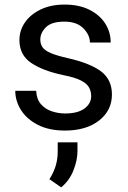

<svg xmlns="http://www.w3.org/2000/svg" viewBox="-20 -558 556 835"><path d="M376.5 -140.1Q376.5 -159.7 367.9 -176.5Q359.4 -193.4 333.3 -207.3Q307.1 -221.2 254.9 -231.4Q166.5 -250 115.5 -284.4Q64.5 -318.8 64.5 -383.8Q64.5 -425.8 88.6 -460.7Q112.8 -495.6 157 -516.8Q201.2 -538.1 260.3 -538.1Q323.7 -538.1 368.7 -515.6Q413.6 -493.2 437.5 -455.8Q461.4 -418.5 461.4 -373H371.1Q371.1 -405.8 342.5 -434.8Q314 -463.9 260.3 -463.9Q204.1 -463.9 179.7 -439.5Q155.3 -415 155.3 -386.2Q155.3 -366.7 165 -352.5Q174.8 -338.4 200.9 -327.1Q227.1 -315.9 276.9 -304.7Q374.5 -282.2 420.7 -246.6Q466.8 -210.9 466.8 -147Q466.8 -77.6 410.9 -33.9Q355 9.8 262.7 9.8Q192.9 9.8 144.5 -15.1Q96.2 -40 71.3 -79.6Q46.4 -119.1 46.4 -163.1H137.2Q139.2 -126 158.7 -104.2Q178.2 -82.5 206.5 -73.5Q234.9 -64.5 262.7 -64.5Q317.9 -64.5 347.2 -85.9Q376.5 -107.4 376.5 -140.1ZM316.9 61V99.6Q316.9 138.2 299.6 182.6Q282.2 227.1 246.1 256.8L194.8 221.2Q212.9 193.4 221.9 164.1Q231 134.8 231 100.6V61Z"/></svg>

Font: Vazirmatn RD UI
Style: Regular
Weight: 400
Designer: Saber Rastikerdar
Foundry: Saber Rastikerdar
Version: Version 33.003